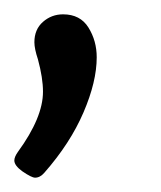

<svg xmlns="http://www.w3.org/2000/svg" viewBox="-34 -128 225 268"><path d="M-9 84Q-14 91 -14 96Q-14 103 -3 111Q10 120 15 120Q22 120 28 113Q64 72 82.5 29Q101 -14 101 -48Q101 -71 89.5 -89.5Q78 -108 54 -108Q38 -108 26 -97.5Q14 -87 14 -69Q14 -60 19 -45Q26 -19 26 0Q26 36 -9 84Z"/></svg>

Font: Farsan
Style: Regular
Weight: 400
Version: Version 1.001g;PS 1.001;hotconv 1.0.86;makeotf.lib2.5.63406 